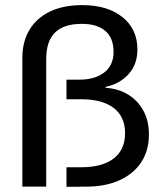

<svg xmlns="http://www.w3.org/2000/svg" viewBox="-20 -730 642 751"><path d="M240 0.8V-75.8H297.5Q380 -75.8 424.6 -110Q469.2 -144.2 469.2 -209.2Q469.2 -273.3 425 -307.5Q380.8 -341.7 298.3 -341.7H240V-418.3H288.3Q351.7 -418.3 387.9 -446.7Q424.2 -475 424.2 -526.7Q424.2 -581.7 391.7 -609.2Q359.2 -636.7 300 -636.7Q230 -636.7 195.4 -602.9Q160.8 -569.2 160.8 -499.2V0H67.5V-504.2Q67.5 -566.7 95 -612.9Q122.5 -659.2 175 -684.6Q227.5 -710 301.7 -710Q400.8 -710 459.2 -662.9Q517.5 -615.8 517.5 -536.7Q517.5 -478.3 482.9 -440Q448.3 -401.7 392.5 -390V-386.7Q443.3 -383.3 481.3 -360Q519.2 -336.7 540.8 -297.1Q562.5 -257.5 562.5 -204.2Q562.5 -140.8 532.1 -95Q501.7 -49.2 446.7 -24.6Q391.7 0 317.5 0Z"/></svg>

Font: Funnel Display Light
Style: Regular
Weight: 400
Version: Version 1.000